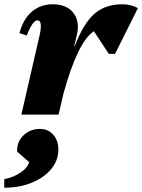

<svg xmlns="http://www.w3.org/2000/svg" viewBox="-71 -536 665 898"><path d="M29 0 114 -370Q130 -441 104 -441Q82 -441 54 -370L20 -381Q37 -446 77.5 -481Q118 -516 176 -516Q240 -516 271.5 -476.5Q303 -437 289 -375L276 -319H278Q319 -426 370 -471Q421 -516 501 -516Q541 -516 574 -498L467 -284H438L368 -390Q292 -340 225 -95L203 0ZM-51 342V302Q-7 293 26 270.5Q59 248 65 222L9 173V167Q9 125 40 96Q71 67 116 67Q154 67 178 94Q202 121 202 165Q202 214 168.5 254.5Q135 295 77.5 318.5Q20 342 -51 342Z"/></svg>

Font: Platypi ExtraBold
Style: Italic
Weight: 800
Italic angle: -13°
Designer: David Sargent
Foundry: Bolt Cutter Type
Version: Version 1.200; ttfautohint (v1.8.4.7-5d5b)